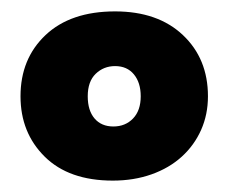

<svg xmlns="http://www.w3.org/2000/svg" viewBox="-20 -680 401 337"><path d="M178 -363Q101 -363 58.5 -405Q16 -447 16 -511Q16 -577 60 -618.5Q104 -660 182 -660Q257 -660 301 -618.5Q345 -577 345 -511Q345 -479 333 -452Q321 -425 299 -405Q277 -385 246 -374Q215 -363 178 -363ZM179 -458Q200 -458 213.5 -472Q227 -486 227 -511Q227 -535 215 -549.5Q203 -564 182 -564Q162 -564 148 -550.5Q134 -537 134 -511Q134 -486 146 -472Q158 -458 179 -458Z"/></svg>

Font: Baloo Tamma
Style: Regular
Weight: 400
Designer: Divya Kowshik and Ek Type
Foundry: Ek Type
Version: Version 1.007;PS 1.000;hotconv 1.0.88;makeotf.lib2.5.647800